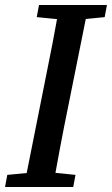

<svg xmlns="http://www.w3.org/2000/svg" viewBox="-31 -743 445 763"><path d="M-11 0 -2 -48 122 -60H151L269 -48L260 0ZM64 0 146 -411Q162 -489 177 -567Q192 -645 206 -723H321L239 -315Q223 -237 208 -157.5Q193 -78 179 0ZM115 -675 124 -723H394L385 -675L265 -663H236Z"/></svg>

Font: Source Serif 4 18pt SemiBold
Style: Italic
Weight: 600
Italic angle: -12°
Designer: Frank Grießhammer
Foundry: Adobe Systems Incorporated
Version: Version 4.004;hotconv 1.0.116;makeotfexe 2.5.65601